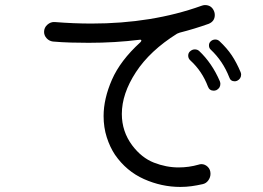

<svg xmlns="http://www.w3.org/2000/svg" viewBox="-20 -729 1040 758"><path d="M764 -79Q767 -80 769.5 -80.5Q772 -81 775 -81Q789 -81 800 -70.5Q811 -60 811 -43Q811 -29 802.5 -17Q794 -5 780 -2Q758 3 736.5 6Q715 9 692 9Q618 9 548.5 -22Q479 -53 434 -118Q414 -148 401.5 -187Q389 -226 389 -271Q389 -339 422 -414.5Q455 -490 534 -562Q538 -566 538 -569Q538 -573 531 -572Q434 -560 330 -560Q295 -560 259.5 -561Q224 -562 189 -565Q174 -567 164 -578Q154 -589 154 -603Q154 -620 167 -631.5Q180 -643 196 -642Q271 -636 341 -636Q580 -636 775 -706Q783 -709 789 -709Q815 -709 825 -685Q828 -678 828 -670Q828 -645 804 -635Q748 -615 689 -600Q685 -599 679 -596Q572 -529 516.5 -444Q461 -359 461 -279Q461 -210 502 -155Q539 -106 587.5 -87Q636 -68 685 -68Q726 -68 764 -79ZM930 -444Q932 -438 932 -435Q932 -418 916 -410Q910 -408 907 -408Q890 -408 885 -424Q860 -488 812 -533Q805 -539 805 -550Q805 -559 811 -565Q819 -573 830 -573Q839 -573 846 -567Q876 -539 895 -510.5Q914 -482 930 -444ZM766 -528Q817 -480 848 -408Q850 -402 850 -398Q850 -381 834 -373Q828 -371 824 -371Q807 -371 801 -387Q778 -448 732 -490Q723 -498 723 -509Q723 -519 729 -525Q738 -534 749 -534Q759 -534 766 -528Z"/></svg>

Font: Kiwi Maru
Style: Regular
Weight: 400
Designer: Hiroki-Chan
Version: Version 1.100